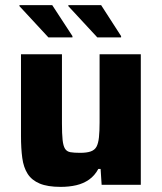

<svg xmlns="http://www.w3.org/2000/svg" viewBox="-20 -722 631 750"><path d="M217 8Q166 8 135 -5Q104 -18 88 -43Q72 -68 67 -105Q62 -142 62 -191V-510H222V-240Q222 -199 224.5 -175.5Q227 -152 234 -141Q241 -130 255 -127.5Q269 -125 293 -125Q319 -125 334.5 -130.5Q350 -136 357 -149Q364 -162 366.5 -185.5Q369 -209 369 -244V-510H530V0H377L373 -62H364Q350 -36 328 -20.5Q306 -5 278 1.5Q250 8 217 8ZM453 -576H360L247 -698V-702H375L453 -581ZM263 -576H169L56 -698V-702H184L263 -581Z"/></svg>

Font: Saira Thin
Style: Bold
Weight: 700
Version: Version 1.101